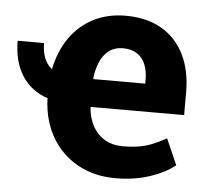

<svg xmlns="http://www.w3.org/2000/svg" viewBox="-44 -588 753 647"><g transform="rotate(5 332.0 -264.0)"><path d="M368.7 10.3Q295.9 10.3 240.5 -20.8Q185.1 -51.8 153.1 -106.7Q121.1 -161.6 117.7 -232.9Q117.7 -233.9 117.7 -235.6Q117.7 -237.3 117.7 -238.3Q61 -257.3 30.8 -304.7Q0.5 -352.1 0.5 -422.4H89.8Q89.8 -363.8 124 -336.9Q136.2 -397.9 167.5 -443.1Q198.7 -488.3 246.8 -513.2Q294.9 -538.1 356 -538.1Q427.2 -538.1 477.5 -509Q527.8 -480 554.4 -426.3Q581.1 -372.6 581.1 -299.3V-221.7H265.6L264.6 -218.8Q267.6 -184.1 282.2 -157Q296.9 -129.9 322.8 -114.5Q348.6 -99.1 383.8 -99.1Q415.5 -99.1 439.2 -103.3Q462.9 -107.4 484.6 -116.2Q506.3 -125 530.8 -138.7L569.3 -50.8Q536.6 -24.4 484.6 -7.1Q432.6 10.3 368.7 10.3ZM266.6 -315.9H441.4V-328.6Q441.4 -358.9 432.1 -381.3Q422.9 -403.8 403.8 -416Q384.8 -428.2 356 -428.2Q329.6 -428.2 310.5 -414.6Q291.5 -400.9 280.3 -376Q269 -351.1 265.1 -318.4Z"/></g></svg>

Font: Roboto Slab LO
Style: Bold
Weight: 700
Designer: Google
Version: Version 2.000